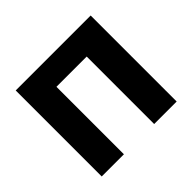

<svg xmlns="http://www.w3.org/2000/svg" viewBox="-132 -684 837 837"><g transform="rotate(-45 287.0 -265.0)"><path d="M56.6 -530.3H518.6V0H379.9V-416H193.4V0H56.6Z"/></g></svg>

Font: Pretendard
Style: Bold
Weight: 700
Designer: Base glyphs from Inter by Rasmus Andersson; Hangeul glyphs from Noto Sans CJK(Source Han Sans) by Jang Soo-young and Kan
Foundry: Kil Hyung-jin
Version: Version 1.309